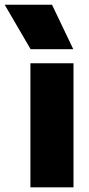

<svg xmlns="http://www.w3.org/2000/svg" viewBox="-82 -800 382 820"><path d="M47.9 0V-529.8H231.9V0ZM-62 -779.8H140.1L231 -589.8H48.8Z"/></svg>

Font: Cooper Hewitt
Style: Heavy
Weight: 713
Designer: Village Type and Design LLC
Foundry: Cooper Hewitt Smithsonian Design Museum
Version: 1.000